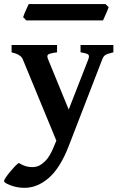

<svg xmlns="http://www.w3.org/2000/svg" viewBox="-50 -673 578 934"><path d="M69.3 240.7Q44.4 240.7 21.7 234.9Q-1 229 -15.6 221.2Q-30.3 213.4 -30.3 207.5Q-30.3 203.1 -22.2 190.9Q-14.2 178.7 -2.2 164.1Q9.8 149.4 21.7 137Q33.7 124.5 41.5 119.6Q65.9 135.3 90.6 138.7Q115.2 142.1 133.3 135.7Q151.4 129.4 172.1 108.2Q192.9 86.9 210 44.9L224.1 11.2L60.5 -385.3Q50.8 -408.2 6.3 -418.5V-454.1H227.5V-418.5Q189.9 -413.6 183.6 -407.2Q177.2 -400.9 183.6 -385.3L284.2 -140.1L379.9 -385.3Q385.3 -399.9 380.4 -406.5Q375.5 -413.1 341.8 -418.5V-454.1H501.5V-418.5Q472.2 -411.6 462.6 -405.5Q453.1 -399.4 447.8 -385.3L284.7 36.6Q243.2 144 187.5 192.4Q131.8 240.7 69.3 240.7ZM78.1 -573.7 62.5 -589.4Q64.5 -596.7 69.8 -609.4Q75.2 -622.1 81.1 -634.5Q86.9 -647 89.8 -653.3H462.9L478.5 -638.2Q476.6 -631.3 470.9 -618.2Q465.3 -605 459.5 -592.3Q453.6 -579.6 451.2 -573.7Z"/></svg>

Font: David Libre
Style: Bold
Weight: 700
Designer: Ismar David, J. Victor Gaultney, Annie Olsen and Meir Sadan
Foundry: Monotype Imaging Inc. & SIL International
Version: Version 1.100; ttfautohint (v1.8.4.7-5d5b)